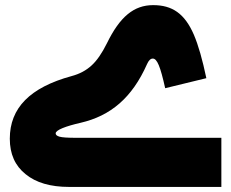

<svg xmlns="http://www.w3.org/2000/svg" viewBox="-20 -736 909 756"><path d="M792.5 -428.2C777.3 -500.5 761.2 -557.6 743.2 -599.6C707 -683.1 657.7 -715.8 583 -715.8C507.3 -715.8 452.1 -670.4 400.9 -565.4C381.8 -526.9 361.8 -497.6 340.8 -478.5C319.8 -459 293.5 -444.8 262.2 -436.5C97.7 -391.6 18.6 -310.5 18.6 -189.9C18.6 -129.9 39.1 -83.5 80.6 -50.3C121.6 -16.6 178.7 0 252 0H851.6V-193.4H279.8C246.1 -193.4 224.6 -194.8 214.4 -197.8C204.1 -200.7 199.2 -205.1 199.2 -210.9C199.2 -224.1 239.7 -239.3 296.9 -252.4C415.5 -279.8 500 -350.6 559.1 -483.9C565.4 -498 572.8 -505.4 581.5 -505.4C598.6 -505.4 611.3 -474.6 630.4 -388.7Z"/></svg>

Font: Estedad Black
Style: Regular
Weight: 900
Designer: Amin Abedi
Version: Version 7.3